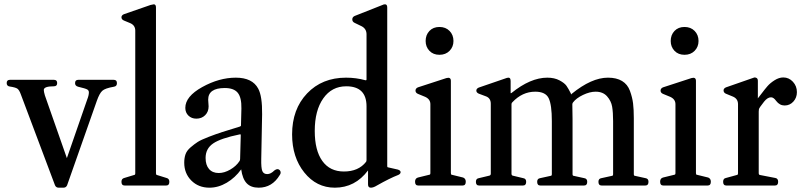

<svg xmlns="http://www.w3.org/2000/svg" viewBox="-20 -860 3733 890"><path d="M507 -490Q522 -490 522 -475V-474Q522 -460 508 -458Q467 -451 454 -439Q441 -427 429 -393L291 -1Q286 10 274 10H252Q240 10 235 -1L76 -424Q69 -443 60.5 -449Q52 -455 25 -459Q11 -461 11 -475Q11 -490 26 -490H230Q245 -490 245 -475Q245 -460 230 -460Q183 -460 183 -443Q183 -435 188 -418L290 -127L384 -398Q392 -418 392 -432Q392 -441 384 -445.5Q376 -450 342 -458Q328 -462 328 -474V-475Q328 -490 343 -490Z M558 0Q543 0 543 -17Q543 -32 556 -35L602 -49Q607 -49 607 -57V-718Q607 -743 583 -753L554 -765Q543 -770 543 -780Q543 -789 554 -794L678 -837L693 -840Q703 -840 703 -825V-57Q703 -50 707 -49L752 -35Q765 -32 765 -17Q765 0 750 0Z M1281 -60Q1281 -54 1277 -49Q1242 10 1179 10Q1143 10 1123.5 -10.5Q1104 -31 1098 -75Q1070 -36 1031 -13Q992 10 951 10Q900 10 867 -23Q834 -56 834 -106Q834 -128 840 -145Q846 -162 863.5 -177Q881 -192 896.5 -202Q912 -212 948.5 -226Q985 -240 1010.5 -248Q1036 -256 1091 -273Q1097 -275 1097 -278L1099 -357Q1100 -408 1082 -430Q1064 -452 1022 -452Q945 -452 945 -398Q945 -393 946 -382.5Q947 -372 947 -367Q947 -342 931 -326Q915 -310 890 -310Q868 -310 853.5 -324Q839 -338 839 -360Q839 -413 917.5 -456.5Q996 -500 1073 -500Q1150 -500 1177 -449Q1196 -414 1195 -330L1191 -124Q1190 -81 1196 -67Q1202 -53 1219 -53Q1235 -53 1252 -70Q1260 -76 1266 -76Q1272 -76 1276.5 -71.5Q1281 -67 1281 -60ZM1093 -123 1096 -232Q1096 -236 1095 -237Q1094 -238 1091 -237Q1003 -219 968 -195Q933 -171 933 -128Q933 -95 949 -76.5Q965 -58 994 -58Q1020 -58 1047.5 -74Q1075 -90 1090 -113Q1093 -117 1093 -123Z M1824 -74Q1837 -70 1837 -62Q1837 -54 1826 -49Q1787 -34 1727 0Q1711 10 1699 10Q1686 10 1686 -5V-70Q1626 10 1532 10Q1447 10 1390.5 -60.5Q1334 -131 1334 -237Q1334 -354 1403.5 -427Q1473 -500 1584 -500Q1631 -500 1674 -488Q1679 -487 1679 -492V-701Q1679 -726 1657 -738L1624 -754Q1613 -759 1613 -770Q1613 -781 1624 -786L1753 -837Q1758 -840 1765 -840Q1775 -840 1775 -825V-90Q1775 -84 1780 -84ZM1679 -119V-367Q1679 -460 1585 -460Q1518 -460 1478.5 -404Q1439 -348 1439 -253Q1439 -163 1474 -114Q1509 -65 1574 -65Q1642 -65 1677 -110Q1679 -113 1679 -119Z M1953 -670Q1953 -698 1970.5 -716.5Q1988 -735 2017 -735Q2046 -735 2064 -716.5Q2082 -698 2082 -670Q2082 -643 2064 -624.5Q2046 -606 2017 -606Q1988 -606 1970.5 -624.5Q1953 -643 1953 -670ZM1919 0Q1904 0 1904 -17V-18Q1904 -33 1917 -37L1970 -50Q1975 -50 1975 -58V-377Q1975 -400 1951 -411L1917 -425Q1906 -430 1906 -440Q1906 -450 1917 -455L2049 -498Q2070 -504 2070 -485V-58Q2070 -50 2074 -50L2127 -37Q2139 -32 2139 -18V-17Q2139 0 2124 0Z M2973 -34Q2986 -32 2986 -17Q2986 0 2971 0H2769Q2754 0 2754 -17Q2754 -32 2767 -34L2817 -45Q2822 -45 2822 -53V-299Q2822 -339 2817.5 -365.5Q2813 -392 2794 -413.5Q2775 -435 2741 -435Q2714 -435 2682.5 -420Q2651 -405 2636 -385Q2633 -381 2633 -376L2634 -308V-53Q2634 -45 2639 -45L2689 -34Q2702 -32 2702 -17Q2702 0 2687 0H2485Q2470 0 2470 -17Q2470 -32 2483 -34L2533 -45Q2538 -45 2538 -53V-299Q2538 -374 2523.5 -404.5Q2509 -435 2461 -435Q2401 -435 2355 -386Q2351 -383 2351 -377V-55Q2351 -48 2356 -46L2406 -34Q2419 -32 2419 -17Q2419 0 2404 0H2201Q2186 0 2186 -17Q2186 -32 2199 -34L2249 -46Q2255 -48 2255 -55V-379Q2255 -406 2231 -414L2199 -426Q2188 -431 2188 -440Q2188 -449 2199 -454L2330 -499Q2347 -504 2347 -485V-430Q2347 -426 2351 -429Q2439 -500 2517 -500Q2550 -500 2573.5 -487.5Q2597 -475 2606 -462Q2615 -449 2626 -427L2627 -422L2630 -425Q2722 -500 2798 -500Q2838 -500 2863.5 -484.5Q2889 -469 2900 -439Q2911 -409 2914.5 -381Q2918 -353 2918 -312V-53Q2918 -45 2923 -45Z M3089 -670Q3089 -698 3106.5 -716.5Q3124 -735 3153 -735Q3182 -735 3200 -716.5Q3218 -698 3218 -670Q3218 -643 3200 -624.5Q3182 -606 3153 -606Q3124 -606 3106.5 -624.5Q3089 -643 3089 -670ZM3055 0Q3040 0 3040 -17V-18Q3040 -33 3053 -37L3106 -50Q3111 -50 3111 -58V-377Q3111 -400 3087 -411L3053 -425Q3042 -430 3042 -440Q3042 -450 3053 -455L3185 -498Q3206 -504 3206 -485V-58Q3206 -50 3210 -50L3263 -37Q3275 -32 3275 -18V-17Q3275 0 3260 0Z M3611 -501Q3637 -501 3655.5 -481Q3674 -461 3674 -433Q3674 -407 3657.5 -389Q3641 -371 3617 -371Q3594 -371 3578 -392Q3566 -409 3554 -409Q3538 -409 3522 -389Q3499 -360 3498 -354Q3497 -350 3497 -343V-58Q3497 -50 3502 -49L3574 -35Q3587 -33 3587 -17Q3587 0 3572 0H3347Q3332 0 3332 -17Q3332 -33 3345 -35L3396 -49Q3401 -49 3401 -58V-377Q3401 -402 3378 -412L3344 -426Q3334 -431 3334 -441Q3334 -450 3345 -455L3477 -501Q3493 -501 3493 -486V-408L3492 -404L3496 -408Q3498 -410 3511.5 -428Q3525 -446 3537.5 -460.5Q3550 -475 3570.5 -488Q3591 -501 3611 -501Z"/></svg>

Font: Caslon OS
Style: Regular
Weight: 400
Designer: Alfredo Marco Pradil
Foundry: Hanken Design Co.
Version: Version 1.000;PS 001.000;hotconv 1.0.88;makeotf.lib2.5.64775